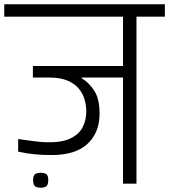

<svg xmlns="http://www.w3.org/2000/svg" viewBox="-56 -860 792 899"><path d="M134 19Q125 19 116.5 16.5Q108 14 103.5 6.5Q99 -1 99 -16Q99 -40 109.5 -45.5Q120 -51 134 -51Q149 -51 159.5 -45.5Q170 -40 170 -16Q170 -1 165.5 6.5Q161 14 152.5 16.5Q144 19 134 19ZM410 -318Q407 -234 351 -184Q295 -134 186 -134Q144 -134 107 -137.5Q70 -141 29 -150V-209Q69 -203 106 -198.5Q143 -194 161 -194Q231 -192 272 -211Q313 -230 330.5 -263.5Q348 -297 348 -338Q348 -363 341 -390.5Q334 -418 315.5 -442Q297 -466 262.5 -481.5Q228 -497 173 -497H98V-551H520V-782H-36V-840H716V-782H583V0H520V-497H326V-494Q362 -473 387 -432.5Q412 -392 410 -318Z"/></svg>

Font: Matangi
Style: Regular
Weight: 400
Designer: Prashant Pant
Foundry: The Graphic Ant
Version: Version 3.002